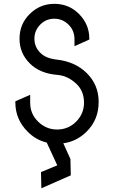

<svg xmlns="http://www.w3.org/2000/svg" viewBox="-20 -758 602 1013"><path d="M280.3 -443.4Q375.5 -432.6 436 -374Q500.5 -311.5 500.5 -220.7V-219.2Q500.5 -126.5 437 -63.5Q384.8 -11.7 314 -2L351.6 81.1L353.5 167L198.2 235.4L196.3 149.9L282.2 114.3L226.6 -5.9Q168.9 -19.5 125.5 -63.5Q61 -128.4 61 -217.3V-223.6L139.2 -257.8V-215.8Q139.2 -157.2 181.2 -116.2Q223.6 -74.7 281.2 -74.7Q340.3 -74.7 381.8 -116.2Q423.3 -158.2 423.3 -216.3Q423.3 -277.3 383.3 -315.4Q337.9 -358.4 283.2 -362.8Q190.9 -370.1 137.7 -422.9Q83 -477.1 83 -553.7Q83 -630.9 136.7 -684.1Q190.9 -737.8 266.6 -737.8Q343.8 -737.8 397 -684.1Q451.2 -629.4 451.2 -554.2V-549.3L373 -514.2V-552.7Q372.1 -598.1 341.8 -627.9Q310.1 -659.2 266.6 -659.2Q223.1 -659.2 192.9 -628.9Q161.6 -597.2 161.6 -553.7Q161.6 -510.3 192.9 -479Q222.2 -449.7 280.3 -443.4Z"/></svg>

Font: NovaMono
Style: Regular
Weight: 400
Monospace: yes
Version: Version 1.2